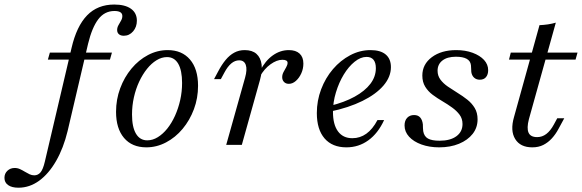

<svg xmlns="http://www.w3.org/2000/svg" viewBox="-166 -651 2616 863"><path d="M-83.1 192.7Q-112.9 192.7 -129.4 181Q-146 169.4 -146 148.4Q-146 129 -132.7 116.5Q-119.4 104 -100 104Q-87.1 104 -75.8 109.3Q-64.5 114.5 -54 121Q-43.5 127.4 -33.1 132.3Q-22.6 137.1 -12.1 137.1Q4.8 137.1 16.1 123.8Q27.4 110.5 35.5 75.8L155.6 -435.5Q178.2 -533.1 225.4 -581.9Q272.6 -630.6 347.6 -630.6Q396 -630.6 422.6 -611.7Q449.2 -592.7 449.2 -558.1Q449.2 -529.8 432.3 -510.1Q415.3 -490.3 390.3 -490.3Q376.6 -490.3 368.5 -497.2Q360.5 -504 360.5 -516.1Q360.5 -527.4 366.5 -537.9Q372.6 -548.4 378.2 -558.5Q383.9 -568.5 383.9 -579Q383.9 -601.6 348.4 -601.6Q304 -601.6 275.8 -564.5Q247.6 -527.4 229.8 -454L137.9 -62.1Q119.4 14.5 86.3 72.2Q53.2 129.8 10.1 161.3Q-33.1 192.7 -83.1 192.7ZM49.2 -383.1 58.1 -414.5H337.1L328.2 -383.1Z M491.9 11.3Q427.4 11.3 391.5 -31Q355.6 -73.4 355.6 -148.4Q355.6 -204 374.2 -254Q392.7 -304 425 -342.7Q457.3 -381.5 499.2 -403.6Q541.1 -425.8 587.9 -425.8Q651.6 -425.8 687.9 -383.5Q724.2 -341.1 724.2 -265.3Q724.2 -209.7 705.6 -160.1Q687.1 -110.5 654.8 -71.8Q622.6 -33.1 580.2 -10.9Q537.9 11.3 491.9 11.3ZM496 -20.2Q520.2 -20.2 543.1 -34.3Q566.1 -48.4 585.9 -73Q605.6 -97.6 620.6 -130.6Q635.5 -163.7 644 -201.2Q652.4 -238.7 652.4 -278.2Q652.4 -334.7 635.1 -364.5Q617.7 -394.4 584.7 -394.4Q560.5 -394.4 537.5 -380.2Q514.5 -366.1 494.8 -341.5Q475 -316.9 459.7 -284.3Q444.4 -251.6 435.9 -213.7Q427.4 -175.8 427.4 -136.3Q427.4 -79.8 445.2 -50Q462.9 -20.2 496 -20.2Z M850.8 0 935.5 -301.6Q946 -338.7 938.7 -359.3Q931.5 -379.8 908.9 -379.8Q890.3 -379.8 873.8 -366.1Q857.3 -352.4 842.7 -325L826.6 -295.2H796L814.5 -329.8Q830.6 -360.5 848.4 -381.9Q866.1 -403.2 887.1 -414.5Q908.1 -425.8 933.9 -425.8Q967.7 -425.8 986.7 -408.9Q1005.6 -391.9 1009.7 -361.7Q1013.7 -331.5 1002.4 -291.1L921 0ZM1132.3 -274.2Q1118.5 -274.2 1110.5 -282.7Q1102.4 -291.1 1102.4 -304Q1102.4 -316.1 1108.5 -327.4Q1114.5 -338.7 1120.6 -349.2Q1126.6 -359.7 1126.6 -368.5Q1126.6 -382.3 1103.2 -382.3Q1078.2 -382.3 1050 -362.1Q1021.8 -341.9 1002.4 -307.3L1003.2 -333.1Q1026.6 -378.2 1060.1 -402Q1093.5 -425.8 1132.3 -425.8Q1163.7 -425.8 1180.6 -410.1Q1197.6 -394.4 1197.6 -365.3Q1197.6 -341.9 1188.3 -321.4Q1179 -300.8 1164.1 -287.5Q1149.2 -274.2 1132.3 -274.2Z M1391.1 11.3Q1327.4 11.3 1292.7 -29Q1258.1 -69.4 1258.1 -142.7Q1258.1 -198.4 1277.4 -249.6Q1296.8 -300.8 1330.6 -340.3Q1364.5 -379.8 1408.1 -402.8Q1451.6 -425.8 1499.2 -425.8Q1544.4 -425.8 1567.7 -406Q1591.1 -386.3 1591.1 -349.2Q1591.1 -305.6 1557.7 -266.5Q1524.2 -227.4 1462.9 -197.2Q1401.6 -166.9 1316.9 -149.2V-175Q1382.3 -191.1 1428.2 -216.5Q1474.2 -241.9 1498.8 -274.2Q1523.4 -306.5 1523.4 -344.4Q1523.4 -369.4 1512.9 -382.3Q1502.4 -395.2 1481.5 -395.2Q1454.8 -395.2 1427.8 -373.4Q1400.8 -351.6 1379 -315.7Q1357.3 -279.8 1344 -235.9Q1330.6 -191.9 1330.6 -148.4Q1330.6 -91.1 1353.2 -60.5Q1375.8 -29.8 1417.7 -29.8Q1452.4 -29.8 1480.6 -50Q1508.9 -70.2 1530.6 -111.3H1560.5Q1533.1 -51.6 1489.5 -20.2Q1446 11.3 1391.1 11.3Z M1808.1 11.3Q1763.7 11.3 1728.2 -1.6Q1692.7 -14.5 1672.6 -36.7Q1652.4 -58.9 1652.4 -87.1Q1652.4 -108.9 1664.1 -121.4Q1675.8 -133.9 1695.2 -133.9Q1712.9 -133.9 1722.6 -123Q1732.3 -112.1 1734.7 -91.9Q1734.7 -85.5 1735.1 -76.2Q1735.5 -66.9 1736.3 -61.3Q1740.3 -37.9 1757.7 -28.2Q1775 -18.5 1809.7 -18.5Q1858.1 -18.5 1885.5 -38.7Q1912.9 -58.9 1912.9 -93.5Q1912.9 -117.7 1899.6 -135.5Q1886.3 -153.2 1866.1 -167.7Q1846 -182.3 1822.6 -196Q1799.2 -209.7 1778.6 -225Q1758.1 -240.3 1745.2 -261.3Q1732.3 -282.3 1732.3 -311.3Q1732.3 -362.1 1775 -394Q1817.7 -425.8 1884.7 -425.8Q1925.8 -425.8 1958.5 -413.7Q1991.1 -401.6 2009.7 -381.5Q2028.2 -361.3 2028.2 -335.5Q2028.2 -316.1 2018.5 -304.4Q2008.9 -292.7 1990.3 -292.7Q1975 -292.7 1964.9 -302Q1954.8 -311.3 1952.4 -327.4Q1951.6 -335.5 1951.6 -344Q1951.6 -352.4 1950.8 -358.1Q1948.4 -377.4 1931.5 -386.7Q1914.5 -396 1883.1 -396Q1844.4 -396 1822.6 -379Q1800.8 -362.1 1800.8 -333.1Q1800.8 -310.5 1813.7 -293.1Q1826.6 -275.8 1847.2 -261.7Q1867.7 -247.6 1890.7 -233.5Q1913.7 -219.4 1934.3 -203.2Q1954.8 -187.1 1967.7 -165.7Q1980.6 -144.4 1980.6 -114.5Q1980.6 -77.4 1958.5 -49.2Q1936.3 -21 1897.2 -4.8Q1858.1 11.3 1808.1 11.3Z M2226.6 11.3Q2172.6 11.3 2149.6 -26.2Q2126.6 -63.7 2144.4 -125L2258.9 -537.9Q2278.2 -538.7 2297.2 -541.5Q2316.1 -544.4 2332.3 -549.2L2211.3 -115.3Q2200.8 -75 2209.7 -54.8Q2218.5 -34.7 2248.4 -34.7Q2271 -34.7 2289.5 -48.8Q2308.1 -62.9 2323.4 -91.1L2338.7 -119.4H2370.2L2344.4 -71.8Q2331.5 -47.6 2314.5 -29Q2297.6 -10.5 2276.2 0.4Q2254.8 11.3 2226.6 11.3ZM2121.8 -383.1 2129.8 -414.5H2429.8L2421 -383.1Z"/></svg>

Font: Playfair 12pt Light
Style: Italic
Weight: 300
Italic angle: -15.6°
Designer: Claus Eggers Sørensen
Foundry: Claus Eggers Sørensen
Version: Version 2.000;gftools[0.9.28]